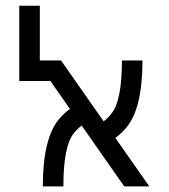

<svg xmlns="http://www.w3.org/2000/svg" viewBox="-20 -665 602 685"><path d="M122.1 -449.2H197.8L349.6 -232.4Q365.7 -243.7 379.4 -262.2Q415 -309.1 415 -449.2H488.3Q488.3 -278.8 431.2 -210.4Q412.6 -188 391.6 -172.9L512.7 0H423.3L271.5 -216.8Q255.4 -205.6 241.7 -187.5Q206.1 -140.1 206.1 0H132.8Q132.8 -170.4 189.9 -239.3Q208.5 -261.2 229.5 -276.4L159.7 -376H48.8V-644.5H122.1Z"/></svg>

Font: Catrinity
Style: Regular
Weight: 400
Designer: Alexander Lange
Foundry: High-Logic / Made with FontCreator
Version: Version 2.090;May 20, 2024;FontCreator 15.0.0.2974 64-bit